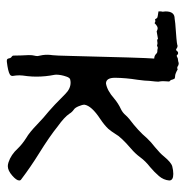

<svg xmlns="http://www.w3.org/2000/svg" viewBox="-10 -544 555 575"><g transform="rotate(90 267.5 -256.5)"><path d="M165 0.5H161.1Q155.8 0.5 154.8 -5.9Q153.8 -12.2 148.9 -14.6Q146.5 -17.1 146.5 -18.6Q146.5 -33.2 146 -43Q145.5 -44.4 145 -65.4Q145 -76.2 146.5 -81.3Q147.9 -86.4 147.9 -91.8Q144 -107.4 144 -120.6Q144 -128.4 145.3 -136.7Q146.5 -145 147.5 -190.4Q152.8 -409.2 155.3 -439.9V-440.9Q147 -440.9 141.1 -446.8Q138.2 -450.2 133.5 -450.2Q128.9 -450.2 127 -450.9Q125 -451.7 123 -451.7Q121.1 -451.2 119.1 -450.2Q117.2 -449.2 116.2 -449.2Q115.2 -449.2 113.5 -450Q111.8 -450.7 109.4 -450.7Q107.4 -450.7 105.7 -450.2Q104 -449.7 100.6 -449.7Q98.1 -449.7 96.2 -452.1Q78.1 -449.2 76.9 -448.7Q75.7 -448.2 73.7 -448.2Q72.8 -448.2 71.8 -449.2Q67.9 -451.2 64.5 -451.2Q58.6 -451.2 49.3 -441.9Q45.4 -444.3 43.5 -444.3L37.6 -443.4Q35.2 -448.2 33.4 -449.7Q31.7 -451.2 14.2 -453.6V-461.4Q15.1 -463.9 15.1 -466.3Q15.1 -468.3 14.6 -470.5Q14.2 -472.7 14.2 -475.1Q14.2 -502 35.6 -502Q39.1 -502 50.3 -503.9Q106.9 -507.8 113.8 -509.8Q115.7 -510.7 117.7 -510.7Q121.6 -510.7 124.3 -508.5Q127 -506.3 128.9 -506.3Q130.9 -506.3 133.1 -509.3Q135.3 -512.2 136.7 -512.2H142.1Q144.5 -508.3 147 -508.3L149.4 -508.8Q154.3 -512.2 159.7 -512.2Q162.6 -512.2 165.3 -513.2Q168 -514.2 170.4 -514.2Q174.8 -514.2 178.7 -511.2Q180.7 -509.8 183.1 -509.8Q185.1 -509.8 186.3 -510.3Q187.5 -510.7 187.5 -511.2Q201.2 -503.4 208 -503.4Q211.4 -503.4 215.3 -502L217.8 -497.1Q219.2 -490.2 221.7 -488.5Q224.1 -486.8 224.1 -484.9Q224.1 -479.5 223.6 -477.5L223.1 -467.8Q223.1 -461.9 224.1 -456.1L224.6 -453.1Q224.6 -446.8 222.2 -426.8Q222.2 -415 218.8 -390.1Q213.4 -356.9 212.9 -323.7Q212.9 -296.4 230 -296.4Q251 -299.8 274.9 -320.8Q290 -333.5 307.1 -341.3Q317.4 -346.2 325.7 -356Q331.1 -361.8 336.4 -366.2Q372.1 -393.1 393.6 -418.9Q406.2 -432.1 420.4 -442.9Q439.9 -459 448.2 -469.7Q466.3 -491.7 478.3 -494.9Q490.2 -498 501 -498Q520.5 -498 520.5 -485.8Q519 -468.8 507.3 -455.1Q495.6 -441.4 480.5 -428.7Q462.4 -414.6 451.2 -399.2Q439.9 -383.8 424.8 -371.1Q390.1 -341.3 380.9 -324.2Q374 -313 365.7 -303.2Q354 -291 336.4 -279.3Q296.9 -253.4 293.5 -231.9Q293.5 -225.6 298.1 -214.6Q302.7 -203.6 308.1 -200.2Q316.4 -194.3 320.8 -186.5Q331.1 -171.4 358.4 -151.9Q388.7 -127.4 439 -96.2Q480 -70.8 518.6 -41.5Q520.5 -39.6 520.5 -36.6Q520.5 -28.3 505.6 -15.4Q490.7 -2.4 477.5 -2.4Q472.7 -2.4 466.3 -4.4Q443.4 -11.7 424.3 -32.7Q412.1 -45.4 393.1 -57.6Q377.4 -66.4 351.6 -91.3Q333.5 -108.9 313 -125.5Q299.3 -136.7 261.2 -174.8Q245.6 -190.4 227.5 -190.4Q223.1 -190.4 218 -189.2Q212.9 -188 209.5 -178.2Q203.6 -161.6 203.6 -147L204.1 -142.1Q209.5 -115.2 209.5 -87.9Q209.5 -74.7 208 -61Q205.6 -44.9 205.6 -37.1Q205.6 -27.3 207.5 -16.6Q207.5 -11.2 202.6 -8.3Q193.4 -2.9 165 0.5Z"/></g></svg>

Font: Kurland
Style: Regular
Weight: 400
Designer: GGBot
Version: 0.22